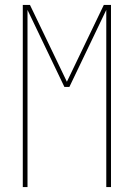

<svg xmlns="http://www.w3.org/2000/svg" viewBox="-20 -755 540 775"><path d="M72 0V-735H101L250 -425L399 -735H428V0H409V-715L260 -404H240L91 -715V0Z"/></svg>

Font: Iosevka SS18 Thin
Style: Regular
Weight: 100
Monospace: yes
Designer: Belleve Invis
Foundry: Belleve Invis
Version: Version 25.1.1; ttfautohint (v1.8.4)